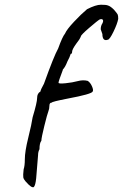

<svg xmlns="http://www.w3.org/2000/svg" viewBox="-20 -685 520 812"><path d="M141 -29 133 69Q130 99 123 106Q114 112 88 82Q80 73 78.5 65Q77 57 80 31Q85 16 85 -11Q85 -44 99.5 -102.5Q114 -161 118 -189Q137 -252 137 -271Q137 -290 151 -298Q152 -306 166 -331Q208 -448 226 -480Q244 -530 255 -543Q262 -560 293 -593Q324 -626 348 -646Q385 -665 407 -665Q429 -665 436 -662Q447 -659 462 -644Q475 -629 477.5 -624Q480 -619 480 -605Q476 -584 460 -551Q444 -518 436 -517Q424 -513 418.5 -519.5Q413 -526 413 -541L406 -561Q406 -576 413 -586Q418 -596 415 -601Q412 -606 402 -603Q393 -598 357.5 -567.5Q322 -537 322 -531Q317 -518 303 -501Q285 -476 285 -466.5Q285 -457 279 -457Q275 -443 265 -425Q256 -401 245 -390H246Q227 -340 227.5 -335Q228 -330 257.5 -333Q287 -336 309 -342Q331 -348 351 -343Q362 -336 369 -320Q376 -304 372 -298Q368 -287 266 -268Q199 -255 199 -251Q189 -251 189 -238Q189 -225 184.5 -214Q180 -203 167.5 -152.5Q155 -102 155 -90Q147 -80 147 -54Q141 -43 141 -29Z"/></svg>

Font: Caveat
Style: Regular
Weight: 400
Designer: Pablo Impallari
Foundry: Creative Lab NY
Version: Version 1.096; ttfautohint (v1.3)